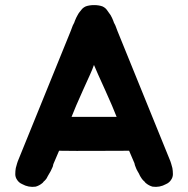

<svg xmlns="http://www.w3.org/2000/svg" viewBox="-20 -642 739 754"><path d="M657 18Q658 24 658.5 29.5Q659 35 659 42Q659 54 652 64Q649 69 644 73.5Q639 78 632 81Q607 95 579 91Q565 87 554 78Q552 76 551 75.5Q550 75 549 73Q548 72 547 70.5Q546 69 544 68Q539 63 536 58.5Q533 54 530 49Q528 44 525.5 39.5Q523 35 520 30Q518 26 516 22.5Q514 19 513 15Q509 6 508 -1L487 -50Q418 -50 349.5 -49.5Q281 -49 212 -50L191 -1Q189 3 188.5 7Q188 11 186 15Q184 19 182.5 22.5Q181 26 179 30Q176 35 173.5 39.5Q171 44 168 49Q166 54 163 58.5Q160 63 155 68Q153 69 152 70.5Q151 72 150 73Q149 75 148 75.5Q147 76 145 78Q134 87 120 91Q92 95 67 81Q60 78 55 73.5Q50 69 47 64Q40 54 40 42Q40 35 40.5 29.5Q41 24 42 18Q44 9 47 0Q50 -9 50 -9L258 -521L264 -537Q266 -543 269 -548Q272 -553 274 -560Q279 -573 285 -583Q288 -589 292 -594Q296 -599 300 -604Q306 -612 317 -617Q331 -622 349.5 -622Q368 -622 382 -617Q393 -612 399 -604Q406 -595 414 -583Q420 -573 425 -560Q427 -553 430 -548Q433 -543 435 -537L441 -521L649 -9Q649 -9 652 0Q655 9 657 18ZM420 -227Q407 -256 393.5 -287Q380 -318 365 -350Q361 -359 357 -368.5Q353 -378 349 -387Q346 -378 342 -368.5Q338 -359 334 -350Q319 -318 305.5 -287Q292 -256 279 -227L261 -183H438Z"/></svg>

Font: BM JUA 
Style: Regular
Weight: 400
Designer: BONGJIN KIM, JAEHYUN KEUM, JUHEE TAE
Foundry: WOOWA BROTHERS Corporation.
Version: Version 1.000